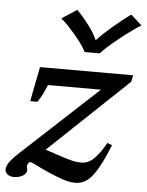

<svg xmlns="http://www.w3.org/2000/svg" viewBox="-71 -817 669 873"><g transform="rotate(5 263.5 -380.0)"><path d="M177 -727 246 -772Q273 -746 301.5 -708Q330 -670 340 -644H344Q367 -670 412 -708.5Q457 -747 493 -772L543 -727Q505 -704 446 -657Q387 -610 365 -584H296Q284 -611 244.5 -658Q205 -705 177 -727ZM178 -26Q151 -38 121 -53Q99 -64 94 -64Q85 -64 80 -47V-43Q80 -39 81.5 -35Q83 -31 83 -27Q83 -11 66 -0.5Q49 10 24 10Q5 10 -6.5 -1Q-18 -12 -15 -28Q-11 -45 4 -63.5Q19 -82 47 -107L385 -420H143Q123 -369 102 -340H69L100 -498H525L519 -468L158 -126Q170 -123 186 -117.5Q202 -112 210 -109Q251 -95 276.5 -88.5Q302 -82 325 -82Q357 -82 383.5 -108.5Q410 -135 435 -181L457 -173Q422 -83 387.5 -35.5Q353 12 307 12Q280 12 252 3Q224 -6 178 -26Z"/></g></svg>

Font: Trirong
Style: Bold Italic
Weight: 700
Italic angle: -12°
Designer: Katatrad Team
Foundry: CadsonDemak
Version: Version 1.001